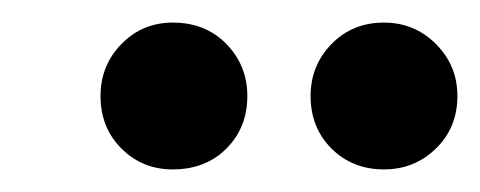

<svg xmlns="http://www.w3.org/2000/svg" viewBox="-20 -718 425 170"><path d="M133 -568Q106 -568 87.5 -586.5Q69 -605 69 -633Q69 -660 87.5 -679Q106 -698 133 -698Q162 -698 180.5 -679Q199 -660 199 -633Q199 -605 180.5 -586.5Q162 -568 133 -568ZM320 -568Q292 -568 273.5 -586.5Q255 -605 255 -633Q255 -660 273.5 -679Q292 -698 320 -698Q347 -698 366 -679Q385 -660 385 -633Q385 -605 366 -586.5Q347 -568 320 -568Z"/></svg>

Font: DM Sans 17pt ExtraBold
Style: Italic
Weight: 800
Italic angle: -10°
Version: Version 4.004;gftools[0.9.30]